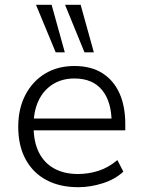

<svg xmlns="http://www.w3.org/2000/svg" viewBox="-20 -772 595 800"><path d="M306 8Q229 8 173 -22Q117 -52 86.5 -108.5Q56 -165 56 -244Q56 -319 85.5 -376Q115 -433 167.5 -465Q220 -497 290 -497Q359 -497 406 -467.5Q453 -438 477.5 -384Q502 -330 502 -255V-229H103V-278H464L445 -262Q445 -348 405.5 -396.5Q366 -445 290 -445Q238 -445 199.5 -420.5Q161 -396 140.5 -352.5Q120 -309 120 -251V-244Q120 -181 142 -137Q164 -93 205.5 -70Q247 -47 305 -47Q348 -47 389.5 -60Q431 -73 469 -105L494 -57Q460 -25 408.5 -8.5Q357 8 306 8ZM332 -554 251 -752H316L371 -554ZM212 -554 130 -752H195L250 -554Z"/></svg>

Font: Nunito Sans 10pt Light
Style: Regular
Weight: 300
Designer: Vernon Adams
Foundry: Vernon Adams
Version: Version 3.101;gftools[0.9.27]